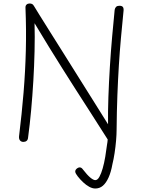

<svg xmlns="http://www.w3.org/2000/svg" viewBox="-20 -808 814 1100"><path d="M141 -21Q140 -7 132.5 -1Q125 5 114 5Q102 5 95 -3Q88 -11 89 -26Q105 -156 115 -277.5Q125 -399 128 -518.5Q131 -638 126 -762Q125 -775 132 -781.5Q139 -788 149 -788Q158 -788 164 -785Q170 -782 175 -773Q182 -761 206 -722.5Q230 -684 265.5 -627.5Q301 -571 343.5 -503.5Q386 -436 431 -364Q476 -292 519.5 -223Q563 -154 599 -96Q598 -168 601 -252.5Q604 -337 609.5 -425.5Q615 -514 622.5 -598Q630 -682 637 -752Q639 -763 645.5 -769Q652 -775 664 -775Q678 -775 683.5 -768.5Q689 -762 688 -748Q680 -668 673 -591Q666 -514 661 -433.5Q656 -353 652.5 -262Q649 -171 648 -62Q648 -38 645 -2.5Q642 33 636.5 69Q631 105 624 133Q616 178 602 209Q588 240 569.5 256Q551 272 526 272Q509 272 491 262Q473 252 456 236Q439 220 425 202Q420 196 415.5 188Q411 180 411 175Q411 168 415 163Q419 158 425 154.5Q431 151 436 151Q442 151 446.5 154Q451 157 456 164Q480 195 497.5 209.5Q515 224 526 224Q539 224 549.5 205Q560 186 568.5 156Q577 126 583 90.5Q589 55 593 22Q595 14 595.5 6Q596 -2 597 -9Q543 -95 497.5 -165Q452 -235 413 -296.5Q374 -358 336.5 -417Q299 -476 260.5 -539Q222 -602 178 -675Q180 -598 178 -514Q176 -430 171 -345Q166 -260 158.5 -177.5Q151 -95 141 -21Z"/></svg>

Font: Playpen Sans ExtraLight
Style: Regular
Weight: 250
Designer: Laura Meseguer, Veronika Burian, José Scaglione
Foundry: TypeTogether
Version: Version 1.001